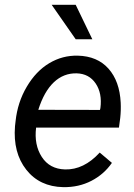

<svg xmlns="http://www.w3.org/2000/svg" viewBox="-20 -770 559 800"><path d="M33.7 0ZM243.7 9.8Q145 7.8 89.4 -63Q33.7 -133.8 42.5 -244.1L44.9 -265.1Q53.2 -343.8 91.6 -408.7Q129.9 -473.6 185.1 -506.6Q240.2 -539.6 304.2 -538.1Q385.7 -536.1 432.1 -483.9Q478.5 -431.6 482.9 -342.3Q484.4 -310.5 481 -278.8L475.6 -238.3H130.4Q121.6 -166.5 154.1 -116.2Q186.5 -65.9 251 -64Q329.1 -62 395.5 -134.3L446.3 -91.3Q413.1 -43.5 360.6 -16.4Q308.1 10.7 243.7 9.8ZM299.8 -464.4Q245.1 -465.8 204.3 -427.2Q163.6 -388.7 139.6 -312.5L396.5 -312L398.4 -319.8Q406.2 -381.3 378.7 -422.1Q351.1 -462.9 299.8 -464.4ZM364.7 -606.4H295.4L195.3 -750H295.4Z"/></svg>

Font: Roboto
Style: Italic
Weight: 400
Italic angle: -12°
Designer: Google
Version: Version 2.134; 2016; ttfautohint (v1.6)